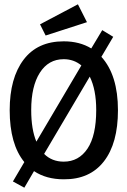

<svg xmlns="http://www.w3.org/2000/svg" viewBox="-20 -822 590 892"><path d="M93 50 40 21 93 -69Q25 -152 25 -310Q25 -459 89.5 -544.5Q154 -630 276 -630Q350 -630 404 -597L455 -682L506 -651L451 -558Q528 -473 528 -310Q528 -156 462.5 -72Q397 12 276 11Q195 11 138 -27ZM125 -311Q125 -221 149 -164L358 -518Q323 -547 276 -547Q205 -547 165 -484Q125 -421 125 -311ZM276 -71Q346 -71 386.5 -131.5Q427 -192 427 -311Q427 -405 397 -466L185 -107Q221 -71 276 -71ZM192 -657 166 -709 342 -802 384 -719Z"/></svg>

Font: Inconsolata SemiExpanded SemiBold
Style: Regular
Weight: 600
Width: 6
Monospace: yes
Designer: Raph Levien, Cyreal, Brenton Simpson
Foundry: Raph Levien, Cyreal, Google
Version: Version 3.001; ttfautohint (v1.8.2.53-6de2)